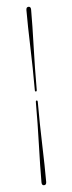

<svg xmlns="http://www.w3.org/2000/svg" viewBox="-58 -753 337 894"><g transform="rotate(-5 111.0 -306.0)"><path d="M115.5 -334Q115.5 -327 111 -327Q106.5 -327 106.5 -334Q106.5 -437.5 103.2 -536.8Q100 -636 100 -708.5Q100 -723 111.5 -723Q122 -723 122 -708.5Q122 -636 118.8 -536.5Q115.5 -437 115.5 -334ZM106.5 -278Q106.5 -285 111 -285Q115.5 -285 115.5 -278Q115.5 -174.5 118.8 -75.5Q122 23.5 122 96.5Q122 111 110.5 111Q100 111 100 96.5Q100 23.5 103.2 -75.8Q106.5 -175 106.5 -278Z"/></g></svg>

Font: Fraunces 144pt SemiBold
Style: Regular
Weight: 600
Version: Version 1.000;[0bf87f6ff]